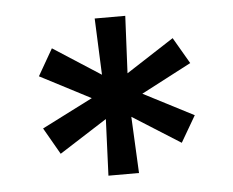

<svg xmlns="http://www.w3.org/2000/svg" viewBox="-38 -808 591 488"><g transform="rotate(-5 257.5 -564.5)"><path d="M195 -564 66 -631 105 -699 226 -621 220 -765H298L291 -619L413 -698L452 -631L324 -564L452 -498L413 -431L291 -508L298 -364H220L226 -508L104 -430L65 -498Z"/></g></svg>

Font: Application Medium
Style: Regular
Weight: 500
Designer: Wei Huang
Foundry: Wei Huang
Version: Version 0.012